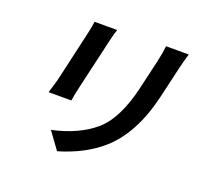

<svg xmlns="http://www.w3.org/2000/svg" viewBox="-138 -948 1276 1175"><g transform="rotate(20 500.0 -360.0)"><path d="M436 -767Q425 -734 415 -691L337 -353Q325 -301 320 -266H172L198 -354L275 -691Q286 -738 289 -767ZM899 -776Q882 -720 872 -676L826 -478Q766 -218 620 -89Q511 7 344 56L264 -54Q435 -91 538 -180Q640 -269 690 -486L734 -676Q747 -734 751 -776Z"/></g></svg>

Font: KaiGen Gothic CN Bold
Style: Bold
Weight: 700
Designer: Ryoko NISHIZUKA  (kana & ideographs); Paul D. Hunt (Latin, Greek & Cyrillic); Wenlong ZHANG  (bopomofo); Sandoll Communi
Foundry: Adobe Systems Incorporated
Version: Version 1.002.20150501